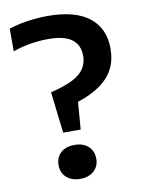

<svg xmlns="http://www.w3.org/2000/svg" viewBox="-85 -809 650 875"><g transform="rotate(-10 240.0 -371.5)"><path d="M174.5 -213.5 152 -404Q219 -420.5 256.5 -440.2Q294 -460 309.5 -485.5Q325 -511 325 -543Q325 -593 290 -619.2Q255 -645.5 181.5 -645.5Q140.5 -645.5 98 -638.5Q55.5 -631.5 17 -617.5V-722.5Q41 -730.5 70.8 -736.8Q100.5 -743 133 -746.2Q165.5 -749.5 196 -749.5Q323.5 -749.5 388.5 -698.5Q453.5 -647.5 453.5 -553.5Q453.5 -500.5 432.8 -460.2Q412 -420 370.5 -390.5Q329 -361 265.5 -340L255.5 -213.5ZM215 7.5Q176 7.5 152 -13.8Q128 -35 128 -70.5Q128 -107 151.5 -128.2Q175 -149.5 215 -149.5Q255.5 -149.5 279 -127.8Q302.5 -106 302.5 -70.5Q302.5 -36 278.8 -14.2Q255 7.5 215 7.5Z"/></g></svg>

Font: Encode Sans SC SemiBold
Style: Regular
Weight: 600
Version: Version 3.002